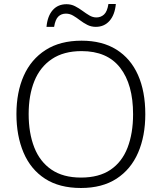

<svg xmlns="http://www.w3.org/2000/svg" viewBox="-20 -928 808 958"><path d="M705 -358Q705 -249 669 -166Q633 -83 561.5 -36.5Q490 10 384 10Q276 10 204.5 -36.5Q133 -83 97.5 -166.5Q62 -250 62 -359Q62 -468 98.5 -550Q135 -632 207.5 -678.5Q280 -725 387 -725Q490 -725 561 -680.5Q632 -636 668.5 -554Q705 -472 705 -358ZM123 -359Q123 -264 151 -192.5Q179 -121 237 -81.5Q295 -42 384 -42Q474 -42 531.5 -81Q589 -120 616.5 -191.5Q644 -263 644 -358Q644 -507 579.5 -590Q515 -673 387 -673Q298 -673 239 -633.5Q180 -594 151.5 -523.5Q123 -453 123 -359ZM212 -794Q217 -848 243 -877.5Q269 -907 312 -907Q335 -907 354.5 -897Q374 -887 391.5 -874Q409 -861 426 -851Q443 -841 461 -841Q483 -841 499 -855.5Q515 -870 521 -908H558Q553 -854 526.5 -824Q500 -794 458 -794Q435 -794 415.5 -804Q396 -814 379 -827Q362 -840 345 -850Q328 -860 309 -860Q286 -860 271 -845.5Q256 -831 250 -794Z"/></svg>

Font: Noto Sans Arabic Light
Style: Regular
Weight: 300
Designer: Monotype Design Team, Nadine Chahine, Nizar Qandah and Khaled Hosny
Foundry: Monotype Imaging Inc.
Version: Version 2.012; ttfautohint (v1.8.4.7-5d5b)